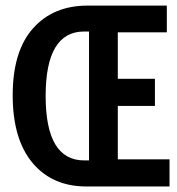

<svg xmlns="http://www.w3.org/2000/svg" viewBox="-20 -674 640 694"><path d="M284.2 -560.1Q145 -560.1 145 -327.1Q145 -94.2 284.2 -94.2H301.8V-560.1ZM296.9 -653.8H583V-557.1H405.8V-389.2H540V-291H405.8V-98.1H592.8V0H292Q168.9 0 97.4 -85.4Q25.9 -170.9 25.9 -329.6Q25.9 -488.3 98.9 -571Q171.9 -653.8 296.9 -653.8Z"/></svg>

Font: SourceCodePro-Semibold
Style: Regular
Weight: 600
Monospace: yes
Designer: Paul D. Hunt
Foundry: Adobe Systems Incorporated
Version: Version 1.009;PS 1.000;hotconv 1.0.70;makeotf.lib2.5.5900